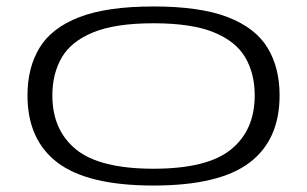

<svg xmlns="http://www.w3.org/2000/svg" viewBox="-20 -564 950 594"><path d="M65 -269Q65 -355 102.5 -416.5Q140 -478 225.5 -511Q311 -544 455 -544Q599 -544 684.5 -511Q770 -478 807.5 -416.5Q845 -355 845 -269Q845 -131 751.5 -60.5Q658 10 455 10Q252 10 158.5 -60.5Q65 -131 65 -269ZM142 -269Q142 -161 215.5 -101.5Q289 -42 455 -42Q621 -42 694.5 -101.5Q768 -161 768 -269Q768 -336 739 -386Q710 -436 641.5 -464Q573 -492 455 -492Q337 -492 268.5 -464Q200 -436 171 -386Q142 -336 142 -269Z"/></svg>

Font: Georama ExtraExtended Light
Style: Regular
Weight: 300
Width: 8
Designer: Jean-Baptiste Levee
Foundry: Production Type
Version: Version 1.000